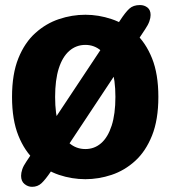

<svg xmlns="http://www.w3.org/2000/svg" viewBox="-20 -682 659 742"><path d="M521 -662.5Q537.5 -662.5 549.8 -653Q562 -643.5 562 -624Q562 -613 557.2 -599.5Q552.5 -586 541 -569L176.5 -19Q155.5 12 140.5 26Q125.5 40 104 40Q88 40 74.8 29.2Q61.5 18.5 61.5 -2.5Q61.5 -14 66 -27.5Q70.5 -41 81.5 -57L444 -603Q464.5 -634.5 479.8 -648.5Q495 -662.5 521 -662.5ZM310 10.5Q258 10.5 208 -6.2Q158 -23 116.8 -60Q75.5 -97 51 -158Q26.5 -219 26.5 -307.5Q26.5 -396 51 -456.8Q75.5 -517.5 116.8 -554.5Q158 -591.5 208 -608.2Q258 -625 310 -625Q361 -625 411.2 -608.2Q461.5 -591.5 502.2 -554.5Q543 -517.5 567.5 -456.8Q592 -396 592 -307.5Q592 -219 567.5 -158Q543 -97 502.2 -60Q461.5 -23 411.2 -6.2Q361 10.5 310 10.5ZM310 -106Q345 -106 371 -128.8Q397 -151.5 411.5 -196.5Q426 -241.5 426 -307.5Q426 -373 411.5 -417.8Q397 -462.5 371 -485.5Q345 -508.5 310 -508.5Q274.5 -508.5 248 -485.5Q221.5 -462.5 207.2 -417.8Q193 -373 193 -307.5Q193 -241.5 207.2 -196.5Q221.5 -151.5 248 -128.8Q274.5 -106 310 -106Z"/></svg>

Font: Sono ExtraLight Monospace
Style: Bold
Weight: 700
Version: Version 2.112